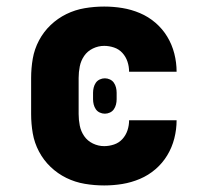

<svg xmlns="http://www.w3.org/2000/svg" viewBox="-20 -558 640 586"><path d="M298 8Q268 8 238.5 3Q209 -2 182.5 -15Q156 -28 134.5 -48.5Q113 -69 99 -95.5Q85 -122 80 -151Q75 -180 75 -210V-320Q75 -350 80 -379Q85 -408 99 -434.5Q113 -461 134.5 -481.5Q156 -502 182.5 -515Q209 -528 238.5 -533Q268 -538 298 -538Q326 -538 353.5 -533.5Q381 -529 407 -518Q433 -507 454.5 -488.5Q476 -470 490.5 -446Q505 -422 512 -394.5Q519 -367 519 -339Q519 -339 519 -339Q519 -339 519 -339H374Q374 -339 374 -339Q374 -339 374 -339Q374 -339 374 -339Q374 -339 374 -339Q374 -355 369 -370Q364 -385 353.5 -396.5Q343 -408 328 -413Q313 -418 298 -418Q280 -418 263.5 -410Q247 -402 237 -387.5Q227 -373 223.5 -355.5Q220 -338 220 -320V-210Q220 -192 223.5 -174.5Q227 -157 237 -142.5Q247 -128 263.5 -120Q280 -112 298 -112Q313 -112 328 -117Q343 -122 353.5 -133.5Q364 -145 369 -160Q374 -175 374 -191Q374 -191 374 -191Q374 -191 374 -191Q374 -191 374 -191Q374 -191 374 -191H519Q519 -191 519 -191Q519 -191 519 -191Q519 -163 512 -135.5Q505 -108 490.5 -84Q476 -60 454.5 -41.5Q433 -23 407 -12Q381 -1 353.5 3.5Q326 8 298 8ZM300 -211Q292 -211 284.5 -214.5Q277 -218 272.5 -224.5Q268 -231 266 -239Q264 -247 264 -255V-275Q264 -283 266 -291Q268 -299 272.5 -305.5Q277 -312 284.5 -315.5Q292 -319 300 -319Q308 -319 315.5 -315.5Q323 -312 327.5 -305.5Q332 -299 334 -291Q336 -283 336 -275V-255Q336 -247 334 -239Q332 -231 327.5 -224.5Q323 -218 315.5 -214.5Q308 -211 300 -211Z"/></svg>

Font: Iosevka Curly Slab HvEx
Style: Regular
Weight: 900
Width: 7
Monospace: yes
Designer: Belleve Invis
Foundry: Belleve Invis
Version: Version 11.1.0; ttfautohint (v1.8.3)